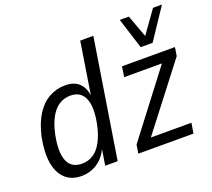

<svg xmlns="http://www.w3.org/2000/svg" viewBox="-125 -901 1186 1073"><g transform="rotate(-20 468.0 -364.5)"><path d="M187 9Q127 9 90.5 -26Q54 -61 44 -124Q34 -187 51 -273Q68 -349 99.5 -399Q131 -449 175.5 -474Q220 -499 272 -499Q328 -499 357.5 -468.5Q387 -438 391 -382L387 -383L438 -705H516L404 0H330L348 -113H353Q338 -72 312.5 -45Q287 -18 255.5 -4.5Q224 9 187 9ZM213 -55Q250 -55 279.5 -73.5Q309 -92 331 -131.5Q353 -171 366 -231Q386 -330 364 -382.5Q342 -435 280 -435Q244 -435 214 -416.5Q184 -398 162 -359Q140 -320 127 -259Q107 -160 128.5 -107.5Q150 -55 213 -55ZM527 0 535 -51 841 -452 837 -429H599L608 -490H923L915 -439L606 -38L611 -61H865L855 0ZM743 -555 685 -738H739L788 -605L883 -738H936L814 -555Z"/></g></svg>

Font: Nunito Sans 10pt Condensed
Style: Italic
Weight: 400
Width: 3
Italic angle: -9°
Designer: Vernon Adams
Foundry: Vernon Adams
Version: Version 3.101;gftools[0.9.27]